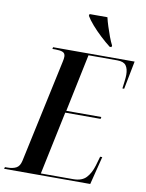

<svg xmlns="http://www.w3.org/2000/svg" viewBox="-129 -1000 811 1069"><g transform="rotate(10 276.0 -465.5)"><path d="M-30 0 -27 -10H-12Q16 -10 36 -20Q56 -30 63 -62L188 -644Q192 -661 192 -673Q192 -692 177.5 -698Q163 -704 138 -704H119L121 -714H582L551 -555H541Q543 -571 546 -594.5Q549 -618 549 -633Q549 -667 535.5 -685.5Q522 -704 486 -704H323L255 -378H453L451 -367H251L176 -10H359Q408 -10 432.5 -36.5Q457 -63 470 -107L485 -159H497L457 0ZM431 -771Q405 -791 376 -818Q347 -845 323 -872.5Q299 -900 287 -921L289 -931H390Q395 -909 404 -881Q413 -853 423 -826Q433 -799 443 -780L441 -771Z"/></g></svg>

Font: Noto Serif Display Condensed SemiBold
Style: Italic
Weight: 600
Width: 3
Italic angle: -12°
Designer: Monotype Design Team
Foundry: Monotype Imaging Inc.
Version: Version 2.009